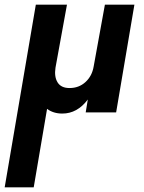

<svg xmlns="http://www.w3.org/2000/svg" viewBox="-40 -480 616 820"><path d="M246 -460 197 -191Q191 -152 206 -128Q221 -104 257 -104Q297 -104 325 -129.5Q353 -155 360 -196L408 -460H534L456 0H326L335 -55Q290 5 226 5Q188 5 161 -15L104 320H-20L113 -460Z"/></svg>

Font: Jost* 600 Semi
Style: Italic
Weight: 600
Italic angle: -10°
Version: Version 3.500